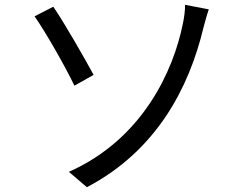

<svg xmlns="http://www.w3.org/2000/svg" viewBox="-20 -753 1040 800"><path d="M267 -37 342 27C632 -125 768 -387 828 -639C832 -652 841 -689 850 -714L751 -733C752 -714 747 -676 741 -650C703 -464 578 -175 267 -37ZM124 -685C171 -618 254 -472 290 -396L370 -441C335 -506 247 -660 202 -725L124 -685Z"/></svg>

Font: Noto Sans Japanese Regular
Style: Regular
Weight: 400
Designer: Ryoko NISHIZUKA (kana & ideographs); Paul D. Hunt (Latin, Greek & Cyrillic); Wenlong ZHANG (bopomofo); Sandoll Communica
Foundry: Adobe Systems Incorporated
Version: Version 1.000;PS 1;hotconv 1.0.78;makeotf.lib2.5.61930